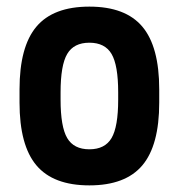

<svg xmlns="http://www.w3.org/2000/svg" viewBox="-20 -550 540 580"><path d="M250 10Q141 10 90 -50.5Q39 -111 39 -240V-280Q39 -409 90 -469.5Q141 -530 250 -530Q359 -530 410 -469.5Q461 -409 461 -280V-240Q461 -111 410 -50.5Q359 10 250 10ZM250 -99Q297 -99 317 -133Q337 -167 337 -249V-271Q337 -353 317 -387Q297 -421 250 -421Q203 -421 183 -387Q163 -353 163 -271V-249Q163 -167 183 -133Q203 -99 250 -99Z"/></svg>

Font: M PLUS 1 Code SemiBold
Style: Regular
Weight: 600
Designer: Coji Morishita
Foundry: UNDERFOREST DESIGN
Version: Version 1.005